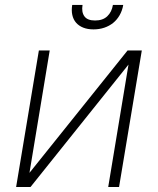

<svg xmlns="http://www.w3.org/2000/svg" viewBox="-20 -747 631 767"><path d="M135.3 -545.5H178.6L97.7 -56.5L489.7 -545.5H546.5L455.6 0H412.3L493.3 -489L101.9 0H44.4ZM268.5 -727.3H309.7Q305 -699.2 316.9 -682.2Q328.8 -665.1 359.7 -665.1Q391 -665.1 408.7 -682.2Q426.5 -699.2 431.1 -727.3H472.3Q468.4 -704.5 457.9 -686.3Q447.4 -668 432 -655.5Q416.5 -643.1 396.7 -636.4Q376.8 -629.6 353.7 -629.6Q329.9 -629.6 312.3 -636.7Q294.7 -643.8 283.7 -656.6Q272.7 -669.4 268.8 -687.5Q264.9 -705.6 268.5 -727.3Z"/></svg>

Font: Inter P Extra Light
Style: Italic
Weight: 200
Italic angle: 9.39999°
Designer: Rasmus Andersson
Foundry: rsms
Version: Version 3.018;git-588b23468